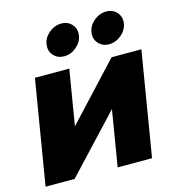

<svg xmlns="http://www.w3.org/2000/svg" viewBox="-109 -825 837 917"><g transform="rotate(-15 309.5 -366.5)"><path d="M529.8 0H359.9L405.3 -275.4H404.8L147 0H3.4L88.9 -515.6H258.8L213.4 -242.7H213.9L467.8 -515.6H615.2ZM473.1 -578.6Q440.4 -578.6 420.7 -601.3Q400.9 -624 406.2 -656.2Q411.1 -688 438.5 -710.7Q465.8 -733.4 499 -733.4Q532.2 -733.4 551.8 -710.7Q571.3 -688 566.4 -656.2Q561 -624 533.7 -601.3Q506.3 -578.6 473.1 -578.6ZM251.5 -578.6Q218.3 -578.6 198.5 -601.3Q178.7 -624 184.1 -656.2Q189 -688 216.3 -710.7Q243.7 -733.4 276.9 -733.4Q310.1 -733.4 329.6 -710.7Q349.1 -688 344.2 -656.2Q338.9 -624 311.5 -601.3Q284.2 -578.6 251.5 -578.6Z"/></g></svg>

Font: Inter Display Extra Bold
Style: Italic
Weight: 800
Italic angle: -9.39999°
Designer: Rasmus Andersson
Foundry: rsms
Version: Version 4.000;git-4fc901f